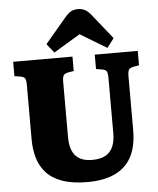

<svg xmlns="http://www.w3.org/2000/svg" viewBox="-63 -1022 896 1090"><g transform="rotate(-5 385.0 -477.5)"><path d="M392 14Q305 14 247 -7Q189 -28 156 -65.5Q123 -103 109.5 -151.5Q96 -200 96 -253V-565Q96 -592 90 -602.5Q84 -613 62 -616L30 -621V-703H368V-621L333 -615Q315 -611 309 -600.5Q303 -590 303 -565V-249Q303 -205 315.5 -174Q328 -143 355.5 -126Q383 -109 429 -109Q479 -109 508 -127Q537 -145 549 -176.5Q561 -208 561 -249V-565Q561 -593 554.5 -603Q548 -613 526 -616L495 -621V-703H740V-621L706 -615Q687 -611 681 -600.5Q675 -590 675 -562V-258Q675 -165 643 -105Q611 -45 547.5 -15.5Q484 14 392 14ZM268 -735 227 -786 346 -927Q366 -951 382.5 -960Q399 -969 423 -969Q443 -969 460.5 -960.5Q478 -952 498 -927L610 -787L570 -735L419 -826Z"/></g></svg>

Font: Literata 18pt ExtraBold
Style: Regular
Weight: 800
Designer: Latin by Veronika Burian and Jose Scaglione. Greek by Irene Vlachou. Cyrillic by Vera Evstafieva.
Foundry: TypeTogether
Version: Version 3.103;gftools[0.9.29]